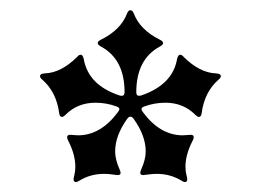

<svg xmlns="http://www.w3.org/2000/svg" viewBox="-20 -816 512 377"><path d="M58.6 -666.5Q58.6 -671.4 67.9 -671.9Q100.1 -672.9 131.8 -704.6Q134.8 -708.5 138.7 -708.5Q142.6 -708.5 144.5 -699.7Q153.8 -648.4 215.3 -628.4Q216.8 -627.9 219.2 -627.9Q224.6 -627.9 224.6 -634.8Q224.6 -699.7 178.2 -724.6Q171.9 -728 171.9 -731.4Q171.9 -734.9 177.7 -737.8Q217.3 -757.3 229.5 -789.6Q231.9 -795.9 236.1 -795.9Q240.2 -795.9 242.7 -789.6Q254.9 -757.3 294.4 -737.8Q300.3 -734.9 300.3 -731.4Q300.3 -728 293.9 -724.6Q247.6 -699.7 247.6 -634.8Q247.6 -627.9 252.9 -627.9Q254.9 -627.9 256.8 -628.4Q318.8 -649.4 327.6 -699.7Q329.6 -708.5 333.5 -708.5Q337.4 -708.5 340.3 -704.6Q372.1 -672.9 404.3 -671.9Q413.6 -671.4 413.6 -666.5Q413.6 -663.1 409.2 -659.7Q381.3 -635.3 376 -593.8Q375 -586.4 370.6 -586.4Q367.7 -586.4 363.3 -590.8Q339.8 -614.3 304.7 -614.3Q283.2 -614.3 263.2 -606.9Q257.8 -605 257.8 -601.6Q257.8 -599.6 260.7 -595.7Q294.4 -550.3 338.9 -550.3Q343.3 -550.3 347.2 -550.8Q351.1 -551.3 354 -551.3Q360.4 -551.3 360.4 -546.9Q360.4 -543.9 358.4 -540Q344.2 -512.7 344.2 -488.8Q344.2 -480 345.9 -473.1Q347.7 -466.3 347.7 -464.4Q347.7 -458.5 343.3 -458.5Q340.8 -458.5 336.9 -460.9Q314.9 -474.6 288.1 -474.6Q279.3 -474.6 271.2 -473.4Q263.2 -472.2 261.2 -472.2Q255.4 -472.2 255.4 -476.6Q255.4 -479 257.3 -483.4Q266.1 -502.9 266.1 -518.6Q266.1 -549.8 242.2 -583Q239.3 -586.9 236.1 -586.9Q232.9 -586.9 230 -583Q206.1 -549.8 206.1 -518.6Q206.1 -502.9 214.8 -483.4Q216.8 -479 216.8 -476.6Q216.8 -472.2 210.9 -472.2Q209 -472.2 200.9 -473.4Q192.9 -474.6 184.1 -474.6Q157.2 -474.6 135.3 -460.9Q131.3 -458.5 128.9 -458.5Q124.5 -458.5 124.5 -464.4Q124.5 -466.3 126.2 -473.1Q127.9 -480 127.9 -488.8Q127.9 -512.7 113.8 -540Q111.8 -543.9 111.8 -546.9Q111.8 -551.3 118.2 -551.3Q121.1 -551.3 125 -550.8Q128.9 -550.3 133.3 -550.3Q177.7 -550.3 211.4 -595.7Q214.4 -599.6 214.4 -601.6Q214.4 -605 209 -606.9Q189 -614.3 167.5 -614.3Q132.3 -614.3 108.9 -590.8Q104.5 -586.4 101.6 -586.4Q97.2 -586.4 96.2 -593.8Q90.8 -635.3 63 -659.7Q58.6 -663.1 58.6 -666.5Z"/></svg>

Font: UnifrakturMaguntia21
Style: Book
Weight: 400
Designer: j. 'mach' wust, Gerrit Ansmann, Georg Duffner, based on a font by Peter Wiegel, original typeface by Carl Albert Fahrenw
Version: Version 2017-03-19